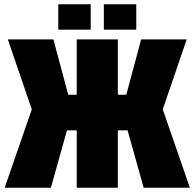

<svg xmlns="http://www.w3.org/2000/svg" viewBox="-20 -886 918 906"><path d="M536 0H342V-271H296L220 0H2L130 -370L17 -700H232L302 -439H342V-700H536V-439H576L646 -700H861L748 -370L876 0H658L582 -271H536ZM255 -746V-866H408V-746ZM470 -746V-866H623V-746Z"/></svg>

Font: Tektur SemiCondensed ExtraBold
Style: Regular
Weight: 800
Width: 4
Designer: Adam Jagosz
Foundry: Adam Jagosz
Version: Version 1.005;gftools[0.9.30]